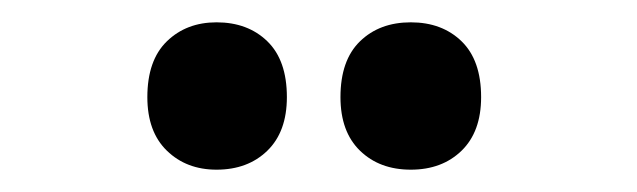

<svg xmlns="http://www.w3.org/2000/svg" viewBox="-20 -769 571 172"><path d="M112 -682Q112 -715 129.5 -732Q147 -749 174 -749Q202 -749 219.5 -732Q237 -715 237 -682Q237 -651 219.5 -634Q202 -617 174 -617Q147 -617 129.5 -634Q112 -651 112 -682ZM285 -682Q285 -715 302.5 -732Q320 -749 348 -749Q376 -749 393.5 -732Q411 -715 411 -682Q411 -651 393.5 -634Q376 -617 348 -617Q320 -617 302.5 -634Q285 -651 285 -682Z"/></svg>

Font: Noto Sans Gujarati Condensed
Style: Bold
Weight: 700
Width: 3
Designer: Jelle Bosma - Monotype Design Team, Universal Thirst
Foundry: Monotype Imaging Inc.
Version: Version 2.106; ttfautohint (v1.8.4.7-5d5b)